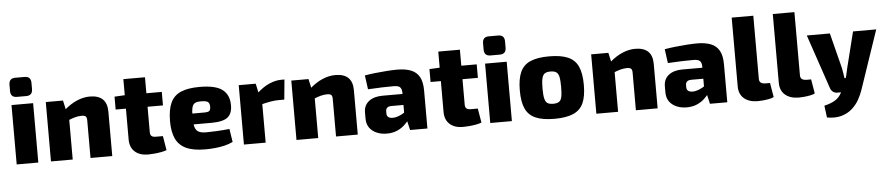

<svg xmlns="http://www.w3.org/2000/svg" viewBox="-48 -1059 7391 1601"><g transform="rotate(-5 3647.5 -258.5)"><path d="M236 -497V0H55V-497ZM184 -721Q237 -721 237 -667V-615Q237 -561 184 -561H106Q53 -561 53 -615V-667Q53 -721 106 -721Z M711 -511Q855 -511 855 -372V0H673V-315Q673 -339 663.5 -348Q654 -357 630 -357Q605 -357 576.5 -350Q548 -343 505 -324L496 -418Q548 -464 603 -487.5Q658 -511 711 -511ZM486 -497 508 -397 524 -384V0H342V-497Z M1184 -631V-171Q1184 -149 1195 -139Q1206 -129 1232 -129H1290L1310 -10Q1290 -2 1261.5 3Q1233 8 1204 10.5Q1175 13 1154 13Q1084 13 1043.5 -23.5Q1003 -60 1003 -125V-631ZM1313 -497V-384H917V-492L1013 -497Z M1630 -511Q1764 -511 1821 -467Q1878 -423 1878 -337Q1879 -268 1840 -236Q1801 -204 1702 -204H1430V-295H1651Q1685 -295 1694.5 -305Q1704 -315 1704 -341Q1703 -370 1688 -380Q1673 -390 1636 -390Q1601 -391 1582.5 -382Q1564 -373 1557 -346Q1550 -319 1550 -265Q1550 -211 1558.5 -182Q1567 -153 1589.5 -141Q1612 -129 1653 -129Q1685 -129 1737.5 -131.5Q1790 -134 1848 -140L1865 -30Q1833 -14 1794.5 -5Q1756 4 1715 8Q1674 12 1633 12Q1533 12 1473 -16Q1413 -44 1386.5 -101.5Q1360 -159 1360 -246Q1360 -344 1387 -402Q1414 -460 1473.5 -485.5Q1533 -511 1630 -511Z M2099 -497 2121 -397 2139 -384V0H1957V-497ZM2341 -511 2325 -344H2277Q2247 -344 2211 -338Q2175 -332 2120 -318L2109 -417Q2159 -464 2211.5 -487.5Q2264 -511 2313 -511Z M2766 -511Q2910 -511 2910 -372V0H2728V-315Q2728 -339 2718.5 -348Q2709 -357 2685 -357Q2660 -357 2631.5 -350Q2603 -343 2560 -324L2551 -418Q2603 -464 2658 -487.5Q2713 -511 2766 -511ZM2541 -497 2563 -397 2579 -384V0H2397V-497Z M3285 -511Q3352 -511 3398.5 -493Q3445 -475 3469 -433Q3493 -391 3493 -317V0H3348L3323 -107L3311 -125V-318Q3310 -349 3295.5 -362.5Q3281 -376 3243 -376Q3204 -376 3147 -374.5Q3090 -373 3028 -369L3012 -486Q3049 -493 3098.5 -498.5Q3148 -504 3198 -507.5Q3248 -511 3285 -511ZM3421 -305 3420 -213H3207Q3184 -212 3173.5 -201.5Q3163 -191 3163 -173V-154Q3163 -135 3175.5 -124.5Q3188 -114 3213 -114Q3238 -114 3266 -125Q3294 -136 3321 -155Q3348 -174 3368 -196V-132Q3360 -116 3343.5 -92Q3327 -68 3301 -43.5Q3275 -19 3238 -3Q3201 13 3152 13Q3107 13 3069 -3Q3031 -19 3008.5 -50Q2986 -81 2986 -128V-178Q2986 -238 3028.5 -271.5Q3071 -305 3144 -305Z M3820 -631V-171Q3820 -149 3831 -139Q3842 -129 3868 -129H3926L3946 -10Q3926 -2 3897.5 3Q3869 8 3840 10.5Q3811 13 3790 13Q3720 13 3679.5 -23.5Q3639 -60 3639 -125V-631ZM3949 -497V-384H3553V-492L3649 -497Z M4200 -497V0H4019V-497ZM4148 -721Q4201 -721 4201 -667V-615Q4201 -561 4148 -561H4070Q4017 -561 4017 -615V-667Q4017 -721 4070 -721Z M4556 -511Q4654 -511 4713 -485.5Q4772 -460 4798 -402.5Q4824 -345 4824 -248Q4824 -152 4798 -95.5Q4772 -39 4713 -13.5Q4654 12 4556 12Q4458 12 4399 -13.5Q4340 -39 4314 -95.5Q4288 -152 4288 -248Q4288 -345 4314 -402.5Q4340 -460 4399 -485.5Q4458 -511 4556 -511ZM4556 -384Q4525 -384 4508.5 -373Q4492 -362 4485 -333Q4478 -304 4478 -248Q4478 -193 4485 -164Q4492 -135 4508.5 -124.5Q4525 -114 4556 -114Q4587 -114 4604 -124.5Q4621 -135 4627.5 -164Q4634 -193 4634 -248Q4634 -304 4627.5 -333Q4621 -362 4604 -373Q4587 -384 4556 -384Z M5276 -511Q5420 -511 5420 -372V0H5238V-315Q5238 -339 5228.5 -348Q5219 -357 5195 -357Q5170 -357 5141.5 -350Q5113 -343 5070 -324L5061 -418Q5113 -464 5168 -487.5Q5223 -511 5276 -511ZM5051 -497 5073 -397 5089 -384V0H4907V-497Z M5795 -511Q5862 -511 5908.5 -493Q5955 -475 5979 -433Q6003 -391 6003 -317V0H5858L5833 -107L5821 -125V-318Q5820 -349 5805.5 -362.5Q5791 -376 5753 -376Q5714 -376 5657 -374.5Q5600 -373 5538 -369L5522 -486Q5559 -493 5608.5 -498.5Q5658 -504 5708 -507.5Q5758 -511 5795 -511ZM5931 -305 5930 -213H5717Q5694 -212 5683.5 -201.5Q5673 -191 5673 -173V-154Q5673 -135 5685.5 -124.5Q5698 -114 5723 -114Q5748 -114 5776 -125Q5804 -136 5831 -155Q5858 -174 5878 -196V-132Q5870 -116 5853.5 -92Q5837 -68 5811 -43.5Q5785 -19 5748 -3Q5711 13 5662 13Q5617 13 5579 -3Q5541 -19 5518.5 -50Q5496 -81 5496 -128V-178Q5496 -238 5538.5 -271.5Q5581 -305 5654 -305Z M6282 -700V-171Q6282 -149 6295.5 -139Q6309 -129 6335 -129H6372L6392 -10Q6379 -2 6354 3Q6329 8 6303 10.5Q6277 13 6259 13Q6185 13 6143 -23Q6101 -59 6101 -124V-700Z M6626 -700V-171Q6626 -149 6639.5 -139Q6653 -129 6679 -129H6716L6736 -10Q6723 -2 6698 3Q6673 8 6647 10.5Q6621 13 6603 13Q6529 13 6487 -23Q6445 -59 6445 -124V-700Z M7293 -497 7126 -5Q7113 34 7090 75Q7067 116 7030.5 148.5Q6994 181 6942 196Q6890 211 6820 199L6807 99Q6868 85 6903.5 61Q6939 37 6958 -6L6992 -81Q7003 -105 7011.5 -140.5Q7020 -176 7025 -201L7099 -497ZM6905 -497 6980 -201Q6984 -180 6987.5 -158Q6991 -136 6994 -115H7022L6966 0H6924Q6903 0 6887.5 -12Q6872 -24 6866 -43L6712 -497Z"/></g></svg>

Font: Exo 2 ExtraBold
Style: Regular
Weight: 800
Designer: Natanael Gama
Foundry: Natanael Gama
Version: Version 2.010